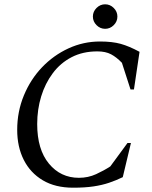

<svg xmlns="http://www.w3.org/2000/svg" viewBox="-20 -863 709 893"><path d="M320 10Q237 10 179 -24.5Q121 -59 90.5 -119.5Q60 -180 60 -259Q60 -344 91 -419Q122 -494 175.5 -550Q229 -606 298.5 -638Q368 -670 445 -670Q502 -670 541.5 -659Q581 -648 629 -622L603 -447H587L547 -571Q522 -597 496.5 -610.5Q471 -624 433 -624Q365 -624 313 -597Q261 -570 225.5 -522.5Q190 -475 171.5 -414.5Q153 -354 153 -286Q153 -168 207.5 -102Q262 -36 347 -36Q390 -36 427 -53Q464 -70 493 -89L573 -198H589L551 -39Q520 -24 487.5 -13Q455 -2 415 4Q375 10 320 10ZM469 -729Q446 -729 429 -746Q412 -763 412 -786Q412 -809 429 -826Q446 -843 469 -843Q492 -843 509 -826Q526 -809 526 -786Q526 -763 509 -746Q492 -729 469 -729Z"/></svg>

Font: Spectral
Style: Italic
Weight: 400
Italic angle: -10°
Designer: Jean-Baptiste Levee
Foundry: Production Type
Version: Version 2.001